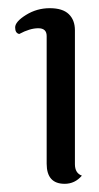

<svg xmlns="http://www.w3.org/2000/svg" viewBox="-20 -751 241 469"><path d="M163 -677V-350Q163 -328 180 -322Q163 -302 138 -302Q94 -302 94 -351V-663Q94 -682 73.5 -682Q53 -682 27 -668Q17 -670 17 -684Q17 -698 43.5 -714.5Q70 -731 101.5 -731Q133 -731 148 -716.5Q163 -702 163 -677Z"/></svg>

Font: Laila Medium
Style: Regular
Weight: 500
Designer: Hitesh Malaviya
Foundry: Indian Type Foundry
Version: Version 1.302;PS 1.0;hotconv 1.0.78;makeotf.lib2.5.61930; tt